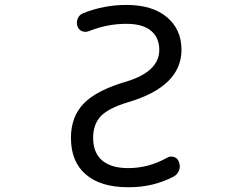

<svg xmlns="http://www.w3.org/2000/svg" viewBox="-20 -785 1040 794"><path d="M502.9 -686.5Q422.9 -686.5 347.7 -656.2Q333 -650.4 318.8 -656.2Q304.7 -662.1 299.8 -677.7Q297.9 -684.6 297.9 -691.4Q297.9 -700.2 301.8 -709Q308.6 -724.6 324.2 -730.5Q409.2 -764.6 502.9 -764.6Q610.4 -764.6 670.4 -713.9Q730.5 -663.1 730.5 -579.1Q730.5 -427.7 509.8 -362.3Q428.7 -337.9 397 -304.7Q365.2 -271.5 365.2 -214.8Q365.2 -153.3 402.3 -121.6Q439.5 -89.8 509.8 -89.8Q594.7 -89.8 670.9 -132.8Q684.6 -140.6 699.7 -135.7Q714.8 -130.9 719.7 -115.2Q723.6 -106.4 723.6 -97.7Q723.6 -89.8 720.7 -81.1Q713.9 -63.5 698.2 -54.7Q613.3 -10.7 513.7 -10.7Q511.7 -10.7 509.8 -10.7Q396.5 -10.7 335 -63.5Q273.4 -116.2 273.4 -214.8Q273.4 -302.7 326.7 -357.4Q379.9 -412.1 503.9 -448.2Q638.7 -489.3 638.7 -579.1Q638.7 -629.9 604 -658.2Q569.3 -686.5 502.9 -686.5Z"/></svg>

Font: Rounded-X Mgen+ 1mn regular
Style: Regular
Weight: 400
Designer: [Source Han Sans]
Ryoko NISHIZUKA  (kana & ideographs); Paul D. Hunt (Latin, Greek & Cyrillic); Wenlong ZHANG  (bopomofo
Version: Version 1.059.20150602